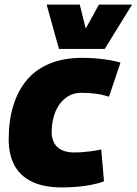

<svg xmlns="http://www.w3.org/2000/svg" viewBox="-20 -810 598 840"><path d="M251 10Q172 10 120 -15Q68 -40 43 -87Q18 -134 18 -201Q18 -282 38 -347.5Q58 -413 97.5 -460Q137 -507 198 -532Q259 -557 340 -557Q370 -557 399.5 -554.5Q429 -552 457 -547.5Q485 -543 507 -536L457 -387Q425 -397 395.5 -400.5Q366 -404 335 -404Q304 -404 280 -390Q256 -376 239.5 -352.5Q223 -329 214.5 -297.5Q206 -266 206 -231Q206 -205 217 -184.5Q228 -164 250.5 -153.5Q273 -143 304 -143Q324 -143 342 -144.5Q360 -146 380 -148.5Q400 -151 423 -156L435 -17Q409 -7 377.5 -1Q346 5 313.5 7.5Q281 10 251 10ZM558 -790 438 -596H238L184 -790H329L355 -685L413 -790Z"/></svg>

Font: Georama ExtraCondensed Thin ExtraBold
Style: Italic
Weight: 800
Italic angle: -9°
Version: Version 1.001